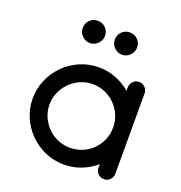

<svg xmlns="http://www.w3.org/2000/svg" viewBox="-131 -829 900 956"><g transform="rotate(20 318.5 -350.5)"><path d="M524 15Q505 15 492 2Q479 -11 479 -29V-48Q444 -18 401 -1.5Q358 15 311 15Q258 15 211 -5.5Q164 -26 129 -61Q94 -96 73.5 -142.5Q53 -189 53 -242Q53 -295 73.5 -342Q94 -389 129 -424Q164 -459 211 -479.5Q258 -500 311 -500Q358 -500 401 -483.5Q444 -467 479 -437V-456Q479 -474 492 -487Q505 -500 524 -500Q542 -500 555 -487Q568 -474 568 -456V-29Q568 -11 555 2Q542 15 524 15ZM311 -411Q276 -411 245.5 -397.5Q215 -384 192 -361Q169 -338 155.5 -307.5Q142 -277 142 -242Q142 -207 155.5 -176.5Q169 -146 192 -123Q215 -100 245.5 -87Q276 -74 311 -74Q346 -74 376.5 -87Q407 -100 430 -123Q453 -146 466 -176.5Q479 -207 479 -242Q479 -277 466 -307.5Q453 -338 430 -361Q407 -384 376.5 -397.5Q346 -411 311 -411ZM396 -598Q372 -598 354.5 -615.5Q337 -633 337 -657Q337 -682 354 -699Q371 -716 396 -716Q421 -716 438 -699Q455 -682 455 -657Q455 -633 437.5 -615.5Q420 -598 396 -598ZM226 -598Q202 -598 184.5 -615.5Q167 -633 167 -657Q167 -682 184 -699Q201 -716 226 -716Q251 -716 268 -699Q285 -682 285 -657Q285 -633 267.5 -615.5Q250 -598 226 -598Z"/></g></svg>

Font: Hanken
Style: Book
Weight: 400
Designer: Alfredo Marco Pradil
Foundry: Hanken Design Co.
Version: Version 2.06 2014